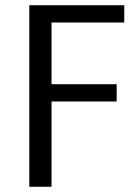

<svg xmlns="http://www.w3.org/2000/svg" viewBox="-20 -712 517 734"><path d="M455 -626H177V-390H426V-324H177V2H92V-692H455Z"/></svg>

Font: Repo Regular
Style: Regular
Weight: 400
Designer: Stefan Peev
Foundry: Context Ltd
Version: Version 1.502